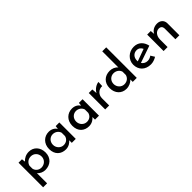

<svg xmlns="http://www.w3.org/2000/svg" viewBox="186 -2015 3454 3454"><g transform="rotate(-45 1913.0 -288.0)"><path d="M329 10C458 10 554 -74 554 -210C554 -346 466 -435 348 -435C275 -435 215 -403 175 -357L166 -425H79V201H180V-59C213 -16 271 10 329 10ZM309 -70C244 -70 191 -113 180 -173V-248C197 -309 247 -350 316 -350C392 -350 452 -291 452 -209C452 -129 387 -70 309 -70Z M852 10C932 10 986 -37 1009 -66V0H1110V-418H1017L1010 -355C981 -399 931 -435 854 -435C739 -435 641 -349 641 -209C641 -65 734 10 852 10ZM879 -73C806 -73 744 -134 744 -214C744 -296 804 -353 876 -353C940 -353 993 -313 1009 -258V-172C994 -111 945 -73 879 -73Z M1443 10C1523 10 1577 -37 1600 -66V0H1701V-418H1608L1601 -355C1572 -399 1522 -435 1445 -435C1330 -435 1232 -349 1232 -209C1232 -65 1325 10 1443 10ZM1470 -73C1397 -73 1335 -134 1335 -214C1335 -296 1395 -353 1467 -353C1531 -353 1584 -313 1600 -258V-172C1585 -111 1536 -73 1470 -73Z M1949 -418H1859V0H1960V-186C1960 -265 2024 -341 2118 -335L2123 -435C2077 -435 1992 -391 1957 -319Z M2393 10C2462 10 2520 -19 2560 -61V0H2662V-777H2561V-366C2526 -410 2467 -435 2405 -435C2281 -435 2186 -354 2186 -215C2186 -78 2275 10 2393 10ZM2424 -75C2351 -75 2289 -137 2289 -216C2289 -298 2351 -355 2424 -355C2491 -355 2545 -315 2560 -259V-176C2544 -115 2494 -75 2424 -75Z M3016 10C3065 10 3120 -8 3163 -36L3117 -111C3087 -89 3054 -76 3018 -76C2969 -76 2929 -99 2905 -137L3232 -250C3206 -367 3130 -435 3018 -435C2888 -435 2784 -336 2784 -212C2784 -83 2872 10 3016 10ZM2884 -218C2884 -298 2936 -355 3011 -355C3068 -355 3101 -321 3118 -282L2885 -197C2884 -203 2884 -211 2884 -218Z M3436 -418H3345V0H3446V-191C3446 -283 3499 -348 3570 -348C3621 -347 3643 -317 3645 -274V0H3746V-309C3744 -383 3688 -434 3610 -434C3532 -434 3470 -396 3443 -338Z"/></g></svg>

Font: Reem Kufi
Style: Regular
Weight: 400
Designer: Khaled Hosny
Version: Version 0.007